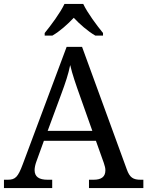

<svg xmlns="http://www.w3.org/2000/svg" viewBox="-20 -951 745 971"><path d="M206 -784V-771H245C283 -793 323 -829 353 -861C383 -829 424 -793 462 -771H501V-784C470 -822 422 -886 401 -931H306C285 -886 237 -822 206 -784ZM0 0H244V-42H221C177 -42 155 -57 155 -91C155 -102 158 -118 164 -134L202 -239H465L505 -127C510 -112 513 -101 513 -90C513 -57 493 -42 453 -42H430V0H705V-42H692C653 -42 636 -53 621 -95L395 -714H317L95 -120C71 -56 58 -42 19 -42H0ZM221 -289 289 -473C312 -535 325 -574 335 -622C346 -574 364 -523 385 -464L447 -289Z"/></svg>

Font: Noto Serif Devanagari
Style: Regular
Weight: 400
Designer: Universal Thirst, Indian Type Foundry and the Monotype Design Team
Foundry: Monotype Imaging Inc.
Version: Version 2.004